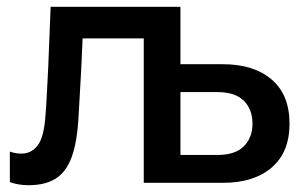

<svg xmlns="http://www.w3.org/2000/svg" viewBox="-20 -538 900 565"><path d="M64 7Q48 7 34 4.5Q20 2 9 -2V-92Q17 -89 25.5 -87.5Q34 -86 43 -86Q73 -86 91.5 -111Q110 -136 114 -201Q116 -223 117 -246Q118 -269 119.5 -292.5Q121 -316 122 -342L129 -518H511V0H403V-489L438 -425H162L226 -489L219 -334Q217 -296 215 -262.5Q213 -229 211 -193Q207 -120 191 -76Q175 -32 144 -12.5Q113 7 64 7ZM494 0V-82H620Q672 -82 697.5 -107.5Q723 -133 723 -174Q723 -216 697.5 -241.5Q672 -267 620 -267H495V-349H636Q727 -349 779.5 -304Q832 -259 832 -174Q832 -90 779.5 -45Q727 0 636 0Z"/></svg>

Font: TikTok Sans 24pt Medium
Style: Regular
Weight: 500
Version: Version 4.000